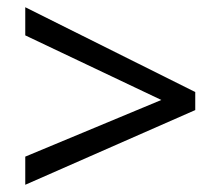

<svg xmlns="http://www.w3.org/2000/svg" viewBox="-20 -628 612 532"><path d="M50 -194 427 -351 50 -530V-608L521 -373V-323L50 -116Z"/></svg>

Font: Noto Sans
Style: Regular
Weight: 400
Designer: Monotype Design Team
Foundry: Monotype Imaging Inc.
Version: Version 2.007